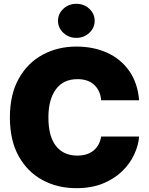

<svg xmlns="http://www.w3.org/2000/svg" viewBox="-20 -983 785 1013"><path d="M382.8 9.8Q283.2 9.8 203.9 -33.2Q124.5 -76.2 78.4 -159.4Q32.2 -242.7 32.2 -363.3Q32.2 -484.9 79.1 -568.4Q126 -651.9 205.6 -694.6Q285.2 -737.3 382.8 -737.3Q474.6 -737.3 546.6 -704.1Q618.7 -670.9 662.6 -607.7Q706.5 -544.4 713.9 -454.1H513.7Q509.8 -503.9 477.8 -534.7Q445.8 -565.4 388.7 -565.4Q314.5 -565.4 274.9 -512Q235.4 -458.5 235.4 -363.3Q235.4 -263.2 275.4 -212.6Q315.4 -162.1 387.7 -162.1Q441.9 -162.1 474.1 -189.2Q506.3 -216.3 513.7 -262.7H713.9Q710.4 -216.3 688.2 -168.2Q666 -120.1 624.8 -79.8Q583.5 -39.6 523.2 -14.9Q462.9 9.8 382.8 9.8ZM382.8 -783.2Q342.8 -783.2 314.5 -809.6Q286.1 -835.9 286.1 -873Q286.1 -910.6 314.5 -936.8Q342.8 -962.9 382.8 -962.9Q422.9 -962.9 451.2 -936.8Q479.5 -910.6 479.5 -873Q479.5 -835.9 451.2 -809.6Q422.9 -783.2 382.8 -783.2Z"/></svg>

Font: Inter Tight Black
Style: Regular
Weight: 900
Designer: Rasmus Andersson
Foundry: rsms
Version: Version 3.004; ttfautohint (v1.8.4.7-5d5b)